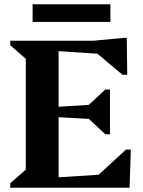

<svg xmlns="http://www.w3.org/2000/svg" viewBox="-20 -881 671 901"><path d="M28 0V-21L101 -85V-605L28 -669V-690H420L558 -703H575L577 -530H555L437 -629L255 -641V-380L397 -389L474 -461H496V-251H474L397 -323L255 -331V-49L443 -61L571 -179H594L588 0ZM133 -778V-861H498V-778Z"/></svg>

Font: Platypi SemiBold
Style: Regular
Weight: 600
Designer: David Sargent
Foundry: Bolt Cutter Type
Version: Version 1.200; ttfautohint (v1.8.4.7-5d5b)